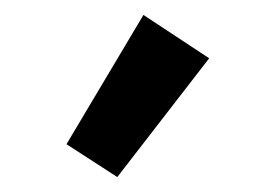

<svg xmlns="http://www.w3.org/2000/svg" viewBox="-20 -775 362 257"><path d="M69 -582 172 -755 260 -697 137 -538Z"/></svg>

Font: MaitreeSemiBold
Style: Regular
Weight: 600
Designer: CadsonDemak Team
Foundry: CadsonDemak
Version: Version 1.000